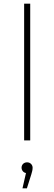

<svg xmlns="http://www.w3.org/2000/svg" viewBox="-20 -762 295 1042"><path d="M111 0H144V-742H111ZM102 260H126L150 184C154 171 157 160 157 148C157 134 146 119 127 119C109 119 97 132 97 148C97 162 107 175 121 177Z"/></svg>

Font: Chess Sans ExtraLight
Style: Regular
Weight: 275
Designer: Wolf Bōese
Foundry: Wolf Bōese
Version: Version 7.223;Glyphs 3.3 (3306)